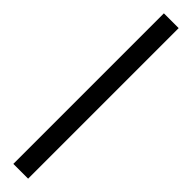

<svg xmlns="http://www.w3.org/2000/svg" viewBox="20 -183 404 404"><g transform="rotate(-45 222.0 19.0)"><path d="M-2 41V-3H446V41Z"/></g></svg>

Font: Noto Sans Kannada UI Light
Style: Regular
Weight: 300
Designer: Jelle Bosma - Monotype Design Team
Foundry: Monotype Imaging Inc.
Version: Version 2.005; ttfautohint (v1.8.4.7-5d5b)